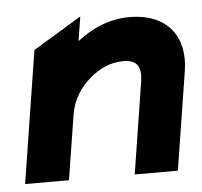

<svg xmlns="http://www.w3.org/2000/svg" viewBox="-41 -499 569 541"><g transform="rotate(-5 244.0 -228.5)"><path d="M9 0H133L162 -183C169 -226 192 -260 220 -283C244 -304 276 -321 315 -321C353 -321 366 -301 360 -260L319 0H441L485 -278C500 -372 452 -443 342 -443C284 -443 235 -420 194 -388L205 -457L68 -374Z"/></g></svg>

Font: Charger Pro
Style: UltraObl
Weight: 900
Designer: Jasper
Foundry: Cannot Into Space Fonts
Version: Version 1.09